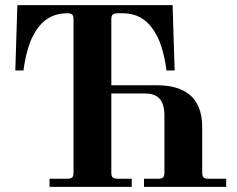

<svg xmlns="http://www.w3.org/2000/svg" viewBox="-20 -732 930 752"><path d="M40 -456H72C72 -456 81 -537 108 -589C136 -644 176 -680 244 -680C262 -680 268 -674 268 -656V-56C268 -38 262 -32 244 -32H174V0H496V-32H440C422 -32 416 -38 416 -56V-366H546C592 -366 624 -348 624 -279V-56C624 -38 618 -32 600 -32H544V0H866V-32H796C778 -32 772 -38 772 -56V-234C772 -362 690 -398 594 -398H416V-656C416 -674 422 -680 440 -680H460C528 -680 568 -644 596 -589C623 -537 632 -456 632 -456H664L656 -712H48Z"/></svg>

Font: Old Standard
Style: Bold
Weight: 700
Designer: Alexey Kryukov <alexios@thessalonica.org.ru>
Version: Version 2.0.2